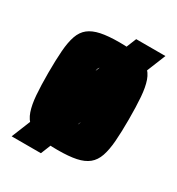

<svg xmlns="http://www.w3.org/2000/svg" viewBox="-153 -662 748 813"><g transform="rotate(30 221.5 -255.0)"><path d="M25 55 276 -565H419L168 55ZM222 8Q167 8 131.5 0.5Q96 -7 74.5 -24.5Q53 -42 42.5 -72.5Q32 -103 28.5 -148Q25 -193 25 -255Q25 -318 28.5 -363.5Q32 -409 42.5 -439Q53 -469 74.5 -486Q96 -503 131.5 -510.5Q167 -518 222 -518Q277 -518 312.5 -510.5Q348 -503 369.5 -486Q391 -469 401.5 -439Q412 -409 415.5 -363.5Q419 -318 419 -255Q419 -193 415.5 -148Q412 -103 401.5 -72.5Q391 -42 369.5 -24.5Q348 -7 312.5 0.5Q277 8 222 8ZM222 -123Q233 -123 239 -126Q245 -129 248 -141.5Q251 -154 251.5 -181Q252 -208 252 -255Q252 -302 251.5 -329Q251 -356 248 -368.5Q245 -381 239 -384Q233 -387 222 -387Q211 -387 204.5 -384Q198 -381 195 -368.5Q192 -356 191.5 -329Q191 -302 191 -255Q191 -208 191.5 -181Q192 -154 195 -141.5Q198 -129 204.5 -126Q211 -123 222 -123Z"/></g></svg>

Font: Saira Condensed Black
Style: Regular
Weight: 900
Width: 3
Designer: Hector Gatti with collaboration of the Omnibus-Type team
Foundry: Omnibus-Type
Version: Version 1.101